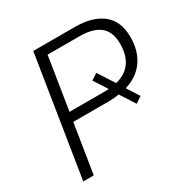

<svg xmlns="http://www.w3.org/2000/svg" viewBox="-161 -843 954 981"><g transform="rotate(-30 315.5 -352.5)"><path d="M53 0 165 -705H411Q515 -705 573 -658.5Q631 -612 631 -518Q631 -437 591.5 -381Q552 -325 479 -304L525 -232L488 -207L432 -294Q419 -292 404 -290.5Q389 -289 374 -289H161L115 0ZM170 -343H378Q389 -343 402 -344L351 -423L388 -447L450 -351Q568 -381 568 -515Q568 -586 527.5 -619Q487 -652 407 -652H219Z"/></g></svg>

Font: Nunito Sans Light
Style: Italic
Weight: 300
Italic angle: -9°
Designer: Vernon Adams
Foundry: Vernon Adams
Version: Version 3.006; ttfautohint (v1.8.3)